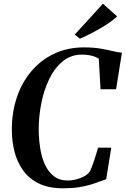

<svg xmlns="http://www.w3.org/2000/svg" viewBox="-20 -1008 678 1037"><path d="M320.5 9Q242 9 188.8 -17.5Q135.5 -44 103.8 -89Q72 -134 58 -190Q44 -246 44 -304.5Q43.5 -400.5 71 -482Q98.5 -563.5 150 -624Q201.5 -684.5 273.2 -718.2Q345 -752 433.5 -752Q485 -752 522.8 -745.5Q560.5 -739 588.8 -732Q617 -725 638.5 -723.5L607 -526H523L513.5 -691Q504.5 -697 491.5 -702Q478.5 -707 461.5 -710Q444.5 -713 422 -713Q363 -713 319 -677Q275 -641 246 -581.2Q217 -521.5 202.8 -448.5Q188.5 -375.5 189 -301.5Q190 -251.5 197.8 -203.8Q205.5 -156 223.5 -117.5Q241.5 -79 271.5 -56Q301.5 -33 346.5 -33Q365.5 -33 389 -38.5Q412.5 -44 433.5 -55Q454.5 -66 466 -83Q471 -93 477 -109Q483 -125 489 -143.2Q495 -161.5 500.5 -179.2Q506 -197 509.5 -210.5H581L553.5 -40Q538.5 -35.5 518 -27.5Q497.5 -19.5 470 -11Q442.5 -2.5 405.5 3.2Q368.5 9 320.5 9ZM411.5 -799 384 -821.5 536 -988 612.5 -919.5Q585.5 -894.5 550.8 -872.5Q516 -850.5 480 -831.8Q444 -813 411.5 -799Z"/></svg>

Font: Merriweather 96pt SemiBold
Style: Italic
Weight: 600
Italic angle: -7.8°
Version: Version 2.101